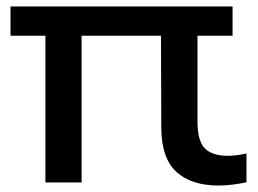

<svg xmlns="http://www.w3.org/2000/svg" viewBox="-20 -564 797 594"><path d="M120.5 0.5V-453.5H12.5V-544H699.5V-453.5H591V-188.5Q591 -128 613.8 -105Q636.5 -82 685 -82Q709.5 -82 742.5 -89V0Q724.5 4 701 7Q677.5 10 656.5 10Q571.5 10 525.5 -32.5Q479.5 -75 479 -168L478 -453.5H232.5V0.5Z"/></svg>

Font: Encode Sans Exp Md
Style: Regular
Weight: 500
Width: 7
Designer: Multiple Designers
Foundry: Impallari Type
Version: Version 3.002; ttfautohint (v1.8.3) -l 8 -r 50 -G 200 -x 14 